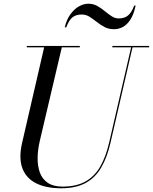

<svg xmlns="http://www.w3.org/2000/svg" viewBox="-20 -997 822 1032"><path d="M309 15Q227.5 15 173.8 -12Q120 -39 100 -93.5Q80 -148 99 -230L219 -750H314L194 -240Q183 -193 182.2 -149.2Q181.5 -105.5 194 -70.2Q206.5 -35 236.5 -14.5Q266.5 6 316.5 6Q390 6 439.2 -21.5Q488.5 -49 518.8 -101.8Q549 -154.5 566.5 -230L686.5 -750H694L574 -230Q556 -151.5 524.2 -96.8Q492.5 -42 440.2 -13.5Q388 15 309 15ZM124 -742.5V-750H409V-742.5ZM584 -742.5V-750H781.5V-742.5ZM593 -840Q563.5 -840 541.2 -852Q519 -864 499.5 -879.5Q480 -895 461 -907Q442 -919 419 -919Q388 -919 369.2 -903.5Q350.5 -888 336 -850H328Q338 -892.5 358.8 -920.8Q379.5 -949 404.8 -963Q430 -977 454.5 -977Q481.5 -977 502.8 -965Q524 -953 542.8 -937.5Q561.5 -922 579.8 -910Q598 -898 618 -898Q649.5 -898 668.2 -913.8Q687 -929.5 701.5 -967H709Q699 -919.5 681 -891.8Q663 -864 640.2 -852Q617.5 -840 593 -840Z"/></svg>

Font: Bodoni Moda 28pt
Style: Italic
Weight: 400
Italic angle: -13°
Designer: Owen Earl
Foundry: indestructible type
Version: Version 2.004